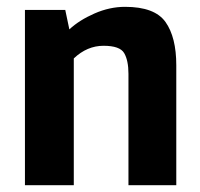

<svg xmlns="http://www.w3.org/2000/svg" viewBox="-20 -542 586 562"><path d="M346 -522Q433 -522 464.5 -477.5Q496 -433 496 -351V0H356V-326Q356 -365 343.5 -386.5Q331 -408 283 -408Q235 -408 196 -371V0H53V-513H171L183 -456Q212 -483 256.5 -502.5Q301 -522 346 -522Z"/></svg>

Font: Rambla
Style: Bold
Weight: 700
Designer: Martin Sommaruga
Foundry: Martin Sommaruga
Version: Version 1.001